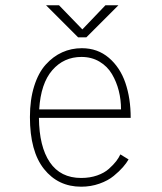

<svg xmlns="http://www.w3.org/2000/svg" viewBox="-20 -694 610 725"><path d="M427 -674 306 -553H275L154 -674H203L291 -583L378 -674ZM465.5 -92Q457.5 -78 444.2 -62.8Q431 -47.5 409.5 -29.8Q388 -12 355.5 -0.5Q323 11 286.5 11Q199.5 11 146.2 -55.8Q93 -122.5 93 -252Q93 -317.5 109 -368.5Q125 -419.5 152.8 -450.2Q180.5 -481 215 -496.5Q249.5 -512 289 -512Q348.5 -512 391 -475.8Q433.5 -439.5 453.5 -381Q473.5 -322.5 473.5 -249H127Q128 -140.5 168.2 -81.2Q208.5 -22 286.5 -22Q319.5 -22 346.8 -31.5Q374 -41 391.2 -56.5Q408.5 -72 418.5 -85Q428.5 -98 434.5 -111ZM287.5 -479Q221 -479 177.5 -429Q134 -379 128 -281H437Q437 -317.5 428.5 -351.2Q420 -385 402.8 -414.2Q385.5 -443.5 355.8 -461.2Q326 -479 287.5 -479Z"/></svg>

Font: League Mono Narrow Thin
Style: Regular
Weight: 100
Width: 3
Designer: Tyler Finck
Foundry: The League of Moveable Type / Tyler Finck
Version: Version 2.210